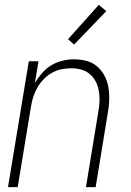

<svg xmlns="http://www.w3.org/2000/svg" viewBox="-20 -773 540 793"><path d="M13 0 99 -520H139L124 -430Q137 -452 154 -471.5Q171 -491 193 -504Q215 -517 239 -522.5Q263 -528 287 -528Q314 -528 339 -521Q364 -514 382.5 -497.5Q401 -481 412.5 -458.5Q424 -436 428 -410.5Q432 -385 431 -358Q430 -331 425 -305L375 0H335L386 -311Q390 -332 391 -353.5Q392 -375 388.5 -396Q385 -417 376 -435Q367 -453 351.5 -466.5Q336 -480 316 -485.5Q296 -491 274 -491Q254 -491 234 -487Q214 -483 195 -472.5Q176 -462 160.5 -446Q145 -430 134.5 -411.5Q124 -393 117.5 -373Q111 -353 108 -333L53 0ZM286 -589 261 -611 388 -753 419 -727Z"/></svg>

Font: Iosevka Extralight Oblique
Style: Regular
Weight: 200
Italic angle: -9°
Monospace: yes
Designer: Belleve Invis
Foundry: Belleve Invis
Version: Version 32.5.0; ttfautohint (v1.8.4)